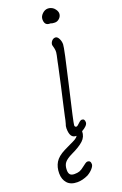

<svg xmlns="http://www.w3.org/2000/svg" viewBox="-261 -726 649 1019"><g transform="rotate(-20 63.5 -217.0)"><path d="M204 -632Q204 -617 192.5 -605.5Q181 -594 166 -594Q150 -594 142 -598H138Q109 -598 109 -632Q109 -649 123.5 -663Q138 -677 155 -677Q172 -677 187 -665Q204 -648 204 -632ZM121 -255Q75 -59 75 -47Q75 -36 85 -36Q90 -36 103 -49Q115 -61 123 -61Q139 -61 139 -41Q139 -31 129 -21Q119 -11 104 -3Q104 28 81.5 49Q59 70 12 92Q-19 107 -31 122Q-43 137 -43 164Q-43 181 -35.5 189Q-28 197 -11 197Q6 197 17.5 193Q29 189 45 176Q55 168 62.5 163Q70 158 75 158Q93 158 93 179Q93 189 81 203Q69 217 50 228Q18 243 -11 243Q-49 243 -68 221.5Q-87 200 -87 166Q-87 131 -71.5 105Q-56 79 -16 59Q-4 53 4.5 49Q13 45 19 42Q41 32 52 25.5Q63 19 68 10H65Q31 10 31 -45Q31 -59 36 -70Q41 -87 45 -109L60 -176L80 -264Q90 -313 104 -374Q106 -380 108 -394Q118 -437 118 -444V-454Q118 -462 111 -487Q111 -499 119.5 -509Q128 -519 140 -519Q151 -519 159 -504Q167 -489 167 -471Q167 -451 121 -255Z"/></g></svg>

Font: Bad Script
Style: Regular
Weight: 400
Italic angle: -10°
Designer: Roman Shchyukin (Gaslight Type Foundry), Cyreal (Charset Expansion)
Foundry: Gaslight
Version: Version 2.000